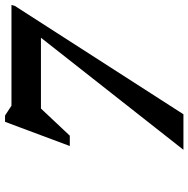

<svg xmlns="http://www.w3.org/2000/svg" viewBox="-13 -735 748 762"><g transform="rotate(-90 361.0 -354.0)"><path d="M235 -565.5 347 -603.5 203.5 -451H162.5L258.5 -708H283.5L322.5 -682.5H722.5L718.5 -669L288.5 0H147.5L635.5 -620.5L616 -565.5Z"/></g></svg>

Font: Newsreader SemiBold
Style: Italic
Weight: 600
Italic angle: -17°
Designer: Hugues Gentile
Foundry: Production Type
Version: Version 1.003